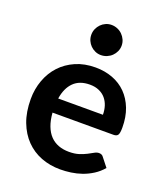

<svg xmlns="http://www.w3.org/2000/svg" viewBox="-138 -838 810 940"><g transform="rotate(20 267.0 -368.5)"><path d="M391.5 -315.5Q391.5 -339.5 384.8 -360.8Q378 -382 364.5 -398Q351 -414 330.2 -423.2Q309.5 -432.5 282 -432.5Q228.5 -432.5 197.8 -402Q167 -371.5 158.5 -315.5ZM156 -241Q159 -201.5 170 -172.8Q181 -144 199 -125.2Q217 -106.5 241.8 -97.2Q266.5 -88 296.5 -88Q326.5 -88 348.2 -95Q370 -102 386.2 -110.5Q402.5 -119 414.8 -126Q427 -133 438.5 -133Q454 -133 461.5 -121.5L497 -76.5Q476.5 -52.5 451 -36.2Q425.5 -20 397.8 -10.2Q370 -0.5 341.2 3.5Q312.5 7.5 285.5 7.5Q232 7.5 186 -10.2Q140 -28 106 -62.8Q72 -97.5 52.5 -148.8Q33 -200 33 -267.5Q33 -320 50 -366.2Q67 -412.5 98.8 -446.8Q130.5 -481 176.2 -501Q222 -521 279.5 -521Q328 -521 369 -505.5Q410 -490 439.5 -460.2Q469 -430.5 485.8 -387.2Q502.5 -344 502.5 -288.5Q502.5 -260.5 496.5 -250.8Q490.5 -241 473.5 -241ZM362 -664.5Q362 -648.5 355.5 -634.2Q349 -620 338.2 -609.5Q327.5 -599 312.8 -592.8Q298 -586.5 281.5 -586.5Q265.5 -586.5 251.5 -592.8Q237.5 -599 227 -609.5Q216.5 -620 210.2 -634.2Q204 -648.5 204 -664.5Q204 -681 210.2 -695.2Q216.5 -709.5 227 -720.2Q237.5 -731 251.5 -737.2Q265.5 -743.5 281.5 -743.5Q298 -743.5 312.8 -737.2Q327.5 -731 338.2 -720.2Q349 -709.5 355.5 -695.2Q362 -681 362 -664.5Z"/></g></svg>

Font: Lato 2
Style: Bold
Weight: 700
Designer: Lukasz Dziedzic with Adam Twardoch and Botio Nikoltchev
Foundry: tyPoland Lukasz Dziedzic
Version: Version 2.015; 2015-08-06; http://www.latofonts.com/